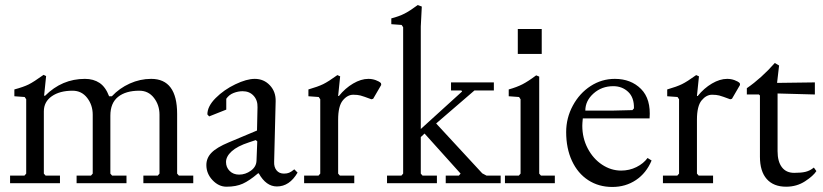

<svg xmlns="http://www.w3.org/2000/svg" viewBox="-20 -727 3265 762"><path d="M20 0V-30H77L84 -38V-333L78 -342L37 -345V-372Q74 -382 94 -392Q114 -402 153 -430L163 -425L155 -347H159Q226 -414 317 -414Q351 -414 375 -398Q399 -382 413 -345H424Q454 -377 495 -395.5Q536 -414 580 -414Q683 -414 683 -275V-38L690 -30H747V0H549V-30H606L613 -38V-272Q613 -310 591 -338.5Q569 -367 533 -367Q479 -367 448.5 -342.5Q418 -318 418 -268V-38L425 -30H482V0H284V-30H341L348 -38V-272Q348 -310 326 -338.5Q304 -367 268 -367Q217 -367 185.5 -345Q154 -323 154 -285V-38L161 -30H218V0Z M799 -72Q799 -100 819.5 -121Q840 -142 888 -162L1000 -209L1002 -301Q1003 -329 986.5 -347Q970 -365 943 -365Q925 -365 907 -358Q889 -351 878 -335V-292L810 -265L803 -273Q803 -305 836 -338Q869 -371 914 -392.5Q959 -414 991 -414Q1027 -414 1051 -388.5Q1075 -363 1074 -325L1068 -85Q1067 -64 1077.5 -51Q1088 -38 1107 -38Q1119 -38 1127.5 -41.5Q1136 -45 1148 -55L1161 -42Q1129 13 1079 13Q1036 13 1007 -39H1004Q970 -10 943.5 2Q917 14 879 14Q848 14 823.5 -12Q799 -38 799 -72ZM998 -89 1001 -166 995 -171 968 -162Q922 -147 899.5 -126.5Q877 -106 877 -84Q877 -63 891.5 -48.5Q906 -34 929 -34Q954 -34 975.5 -49.5Q997 -65 998 -89Z M1187 0V-30H1244L1251 -38V-333L1245 -342L1204 -345V-372Q1242 -383 1262.5 -393Q1283 -403 1319 -429L1330 -424L1322 -346H1325Q1350 -377 1381.5 -395.5Q1413 -414 1442 -414Q1457 -414 1471 -409Q1485 -404 1492 -397L1493 -390L1461 -335L1454 -333Q1422 -345 1410.5 -348Q1399 -351 1382 -351Q1359 -351 1340.5 -328.5Q1322 -306 1322 -252V-38L1329 -30H1386V0Z M1911 -30H1967V0H1749V-30H1801L1808 -38L1665 -197L1650 -183V-38L1657 -30H1714V0H1516V-30H1573L1580 -38V-619L1574 -628L1533 -631V-654Q1564 -662 1585.5 -673Q1607 -684 1638 -707L1654 -701L1650 -622V-215L1814 -364L1811 -368H1770V-400H1940V-368H1863L1711 -237L1894 -39Z M2130 -513H2035V-612H2130ZM1984 0V-30H2039L2046 -38V-333L2040 -342L1999 -345V-372Q2031 -381 2053.5 -392.5Q2076 -404 2108 -428L2120 -423V-38L2127 -30H2182V0Z M2227 -203Q2227 -259 2253.5 -308Q2280 -357 2324 -385.5Q2368 -414 2420 -414Q2484 -414 2524 -374Q2564 -334 2558 -257H2293Q2291 -237 2291 -228Q2291 -179 2312.5 -138Q2334 -97 2369.5 -73.5Q2405 -50 2445 -50Q2478 -50 2506 -64Q2534 -78 2550 -100L2566 -90Q2545 -40 2504 -12.5Q2463 15 2410 15Q2356 15 2314.5 -12Q2273 -39 2250 -88.5Q2227 -138 2227 -203ZM2409 -288 2490 -290 2496 -297Q2497 -340 2473 -362.5Q2449 -385 2414 -385Q2368 -385 2335.5 -356Q2303 -327 2303 -288Z M2611 0V-30H2668L2675 -38V-333L2669 -342L2628 -345V-372Q2666 -383 2686.5 -393Q2707 -403 2743 -429L2754 -424L2746 -346H2749Q2774 -377 2805.5 -395.5Q2837 -414 2866 -414Q2881 -414 2895 -409Q2909 -404 2916 -397L2917 -390L2885 -335L2878 -333Q2846 -345 2834.5 -348Q2823 -351 2806 -351Q2783 -351 2764.5 -328.5Q2746 -306 2746 -252V-38L2753 -30H2810V0Z M2996 -105V-348L2992 -352H2944V-377Q3002 -417 3055 -477L3072 -467L3064 -398L3214 -400V-352L3066 -356V-127Q3066 -86 3083 -63.5Q3100 -41 3132 -41Q3160 -41 3176.5 -45Q3193 -49 3206 -59L3210 -62L3220 -48Q3208 -29 3175 -7.5Q3142 14 3100 14Q3050 14 3023 -16.5Q2996 -47 2996 -105Z"/></svg>

Font: EB Squaramond
Style: Regular
Weight: 400
Designer: Jake Brussel Faria
Foundry: Jake Brussel Faria
Version: Version 0.002